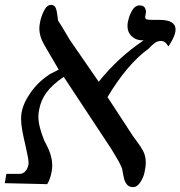

<svg xmlns="http://www.w3.org/2000/svg" viewBox="-60 -747 736 783"><path d="M438 -59Q431 -76.5 423.2 -90.5Q415.5 -104.5 394 -139.5L200 -433.5Q154.5 -403 130.2 -370.5Q106 -338 99 -296.5Q96.5 -283 96.5 -271Q96.5 -232.5 121 -172.5Q137 -144 145 -119.8Q153 -95.5 153 -72Q153 -60.5 150.5 -46.5Q145 -16 132.5 4L-40.5 0L-34 -38H20.5Q33.5 -38 43 -48.2Q52.5 -58.5 56 -75.5Q56.5 -77.5 56.5 -83Q56.5 -99.5 44.5 -150.5Q35.5 -189 30.8 -214.5Q26 -240 26 -263Q26 -277.5 28 -287.5Q35 -327.5 65.8 -370.8Q96.5 -414 143 -444.5L179.5 -463L122.5 -560.5Q100.5 -597 100.5 -631Q100.5 -642 102.5 -651.5Q106.5 -677 118.8 -702Q131 -727 148 -727Q162 -727 167 -715.2Q172 -703.5 174.5 -681Q175.5 -669 176.5 -664Q190.5 -642.5 224 -585.5L342.5 -413.5Q422 -513 526 -582.5Q498 -581 479 -597.5Q460 -614 460 -641Q460 -650 461 -654.5Q466 -682.5 478.5 -703.8Q491 -725 509.5 -725Q525.5 -725 531 -714.8Q536.5 -704.5 535 -694.5L532.5 -681.5Q532 -680 532 -677.5Q532 -670 538.2 -668Q544.5 -666 561 -666H590Q656 -666 656 -626.5Q656 -623.5 655 -616.5Q651.5 -595.5 627 -557.5Q619 -570.5 612 -575.2Q605 -580 597.5 -580Q583 -580 572.5 -572.8Q562 -565.5 545 -547.5Q502.5 -517.5 459.2 -466Q416 -414.5 378.5 -351L482 -192.5Q483.5 -190.5 494.5 -175.5Q513 -151.5 523.8 -131Q534.5 -110.5 534.5 -84Q534.5 -75 533 -64.5Q533 -64 529.5 -44.8Q526 -25.5 513 -4.8Q500 16 482.5 16Q466.5 16 458 5.8Q449.5 -4.5 446.2 -17.5Q443 -30.5 438 -59Z"/></svg>

Font: JuliaMono BoldItalic
Style: Regular
Weight: 700
Italic angle: -9°
Monospace: yes
Designer: cormullion
Foundry: corm
Version: Version 0.049; ttfautohint (v1.8.4)